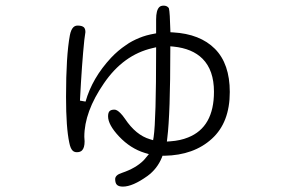

<svg xmlns="http://www.w3.org/2000/svg" viewBox="-20 -591 1040 687"><path d="M589.4 -414.1V-425.3L600.6 -424.3Q668 -417.5 704.6 -380.9Q745.6 -339.8 745.6 -262.7Q745.6 -135.7 652.8 -99.1Q625.5 -87.9 589.8 -85.4L577.1 -84.5L578.6 -97.2Q589.4 -183.1 589.4 -414.1ZM538.6 -471.7Q516.6 -467.8 503.7 -464.1Q490.7 -460.4 478.3 -455.3Q465.8 -450.2 453.6 -443.8Q441.4 -437.5 430.2 -429.2Q402.3 -410.6 377.4 -384.3Q310.1 -312 286.1 -227.5L266.1 -231Q272.9 -364.3 281.7 -447.8L285.6 -476.1Q285.6 -487.8 280.3 -493.2Q273.4 -499.5 257.8 -499.5Q248.5 -499.5 242.2 -493.2Q233.9 -484.9 230 -464.8Q216.3 -391.6 216.3 -244.1Q216.3 -133.8 228 -80.1Q231.9 -60.1 239.7 -52.2Q245.6 -46.4 254.9 -46.4Q267.1 -46.4 273.4 -52.7Q282.7 -62 282.7 -85.4L281.7 -101.6Q281.7 -190.9 351.6 -292.5Q421.4 -395 525.9 -418.9L538.6 -421.9V-409.2Q538.6 -161.6 529.8 -101.1L527.8 -89.4L516.6 -92.8Q466.3 -107.4 427.2 -166Q418.5 -178.7 410.6 -186.5Q398.4 -198.7 389.6 -198.7Q377.4 -198.7 372.1 -193.4Q366.7 -188 366.7 -174.8Q366.7 -144.5 406.2 -102.5Q446.8 -59.6 498 -43.9L512.7 -39.6Q499.5 -23.4 497.1 -20.8Q494.6 -18.1 493.2 -16.6Q465.8 10.7 417 27.3Q403.3 31.7 397.7 37.4Q392.1 43 392.1 49.8Q392.1 64 398.4 70.3Q404.8 76.7 419.9 76.7Q454.6 76.7 507.8 38.6Q542.5 13.2 559.1 -27.3L561.5 -33.7H568.4Q673.8 -35.6 738.3 -94.7Q802.2 -152.8 802.2 -261.7Q802.2 -362.8 749 -416.3Q695.8 -469.7 599.1 -475.1L589.8 -475.6Q587.9 -548.3 584.5 -560.5Q584.5 -562 581.5 -564.9Q575.7 -570.8 565.4 -570.8Q555.2 -570.8 549.8 -565.4Q538.6 -554.2 538.6 -521.5Z"/></svg>

Font: YuPearl-ExtraLight
Style: ExtraLight
Weight: 200
Designer: Max Yao
Foundry: Max-Everyday
Version: Version 1.011; ttfautohint (v1.8.3)